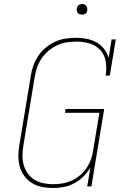

<svg xmlns="http://www.w3.org/2000/svg" viewBox="-20 -932 640 960"><path d="M244 8Q216 8 189 2.5Q162 -3 139.5 -17Q117 -31 101.5 -52Q86 -73 79 -98.5Q72 -124 72 -152Q72 -180 77 -208L134 -553Q138 -579 147 -604.5Q156 -630 171.5 -653Q187 -676 209 -694Q231 -712 256 -723.5Q281 -735 307.5 -739Q334 -743 360 -743Q387 -743 413 -738Q439 -733 461.5 -720.5Q484 -708 500 -688Q516 -668 523 -643L538 -735H559L529 -554H508Q514 -588 509 -622Q504 -656 483 -680Q462 -704 430 -714Q398 -724 364 -724Q340 -724 315.5 -720.5Q291 -717 268 -706.5Q245 -696 224.5 -679.5Q204 -663 189.5 -642Q175 -621 166.5 -597.5Q158 -574 154 -550L97 -205Q93 -180 92.5 -155Q92 -130 98.5 -107Q105 -84 118.5 -65Q132 -46 152 -33.5Q172 -21 196.5 -16Q221 -11 246 -11Q246 -11 246 -11Q246 -11 246 -11Q269 -11 292.5 -15Q316 -19 338.5 -29Q361 -39 380 -55.5Q399 -72 413 -92.5Q427 -113 435 -135.5Q443 -158 446 -182L477 -368H305L308 -387H501L437 0H416L432 -95Q418 -70 397 -49.5Q376 -29 351 -15.5Q326 -2 298.5 3Q271 8 244 8ZM390 -859Q384 -859 378 -861Q372 -863 368.5 -868Q365 -873 364 -879Q363 -885 364 -891Q365 -896 367.5 -900Q370 -904 373.5 -906.5Q377 -909 381.5 -910.5Q386 -912 390 -912Q397 -912 402.5 -909.5Q408 -907 411.5 -902Q415 -897 416 -891Q417 -885 416 -879Q416 -874 413.5 -870Q411 -866 407 -863.5Q403 -861 399 -860Q395 -859 390 -859Z"/></svg>

Font: Iosevka Curly Slab ThExObl
Style: Regular
Weight: 100
Width: 7
Italic angle: -9°
Monospace: yes
Designer: Belleve Invis
Foundry: Belleve Invis
Version: Version 11.1.0; ttfautohint (v1.8.3)